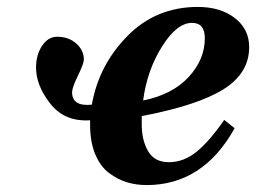

<svg xmlns="http://www.w3.org/2000/svg" viewBox="-20 -522 739 554"><path d="M84 -327Q84 -364 101.5 -390Q119 -416 145 -416Q178 -416 200 -396.5Q222 -377 222 -350Q222 -339 205 -304Q188 -269 188 -256Q188 -214 245 -220Q265 -334 347.5 -418Q430 -502 551 -502Q616 -502 657.5 -470Q699 -438 699 -386Q699 -311 625 -264.5Q551 -218 389 -187V-163Q389 -117 407.5 -85.5Q426 -54 467 -54Q510 -54 547 -84Q584 -114 627 -176L657 -152Q566 12 403 12Q373 12 346.5 4Q320 -4 295 -22.5Q270 -41 255 -76.5Q240 -112 240 -161V-175Q167 -170 125.5 -222.5Q84 -275 84 -327ZM393 -232Q477 -249 524 -299.5Q571 -350 571 -412Q571 -456 534 -456Q490 -456 447 -387Q404 -318 393 -232Z"/></svg>

Font: Lingua Franca
Style: Bold Italic
Weight: 700
Italic angle: -13°
Version: Version 1.19